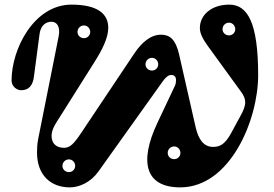

<svg xmlns="http://www.w3.org/2000/svg" viewBox="-20 -795 1186 830"><path d="M880 -594 1023 -397C1034 -382 1040 -368 1040 -353C1040 -335 1032 -316 1019 -293L980 -221C952 -169 929 -160 901 -160C860 -160 838 -193 826 -244L754 -561C739 -625 714 -645 676 -645C631 -645 592 -611 560 -563L332 -222C300 -174 283 -156 257 -156C221 -156 203 -177 203 -207C203 -234 217 -256 241 -293L386 -523C423 -581 448 -632 448 -675C448 -735 402 -775 289 -775C128 -775 30 -585 30 -447C30 -421 53 -405 71 -405C103 -405 122 -423 127 -466L151 -648C156 -686 179 -701 202 -701C227 -701 241 -679 234 -640L145 -194C141 -173 140 -154 140 -136C140 -37 200 15 282 15C323 15 372 -7 405 -53L684 -444C694 -458 707 -471 720 -471C736 -471 741 -460 741 -449C741 -442 740 -432 736 -424L661 -265C579 -92 610 15 759 15C974 15 1096 -275 1096 -470C1096 -700 1049 -775 971 -775C894 -775 844 -730 844 -674C844 -649 859 -623 880 -594ZM278 -51C262 -51 250 -63 250 -78C250 -93 262 -106 278 -106C293 -106 305 -93 305 -78C305 -63 293 -51 278 -51ZM970 -642C954 -642 942 -654 942 -669C942 -684 954 -697 970 -697C985 -697 997 -684 997 -669C997 -654 985 -642 970 -642ZM733 -107C717 -107 705 -119 705 -134C705 -149 717 -162 733 -162C748 -162 760 -149 760 -134C760 -119 748 -107 733 -107ZM637 -490C621 -490 609 -502 609 -517C609 -532 621 -545 637 -545C652 -545 664 -532 664 -517C664 -502 652 -490 637 -490ZM343 -630C327 -630 315 -642 315 -657C315 -672 327 -685 343 -685C358 -685 370 -672 370 -657C370 -642 358 -630 343 -630Z"/></svg>

Font: Pilowlava Atome
Style: Regular
Weight: 500
Designer: Anton Moglia, Jérémy Landes, Maksym Kobuzan (Cyrillic), Velvetyne Type Foundry
Foundry: Anton Moglia, Jérémy Landes, Velvetyne Type Foundry
Version: Version 1.002;Glyphs 3.3 (3303)